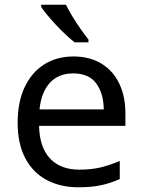

<svg xmlns="http://www.w3.org/2000/svg" viewBox="-20 -786 604 816"><path d="M292 -546Q361 -546 410.5 -516Q460 -486 486.5 -431.5Q513 -377 513 -304V-251H146Q148 -160 192.5 -112.5Q237 -65 317 -65Q368 -65 407.5 -74.5Q447 -84 489 -102V-25Q448 -7 408 1.5Q368 10 313 10Q237 10 178.5 -21Q120 -52 87.5 -113.5Q55 -175 55 -264Q55 -352 84.5 -415Q114 -478 167.5 -512Q221 -546 292 -546ZM291 -474Q228 -474 191.5 -433.5Q155 -393 148 -321H421Q420 -389 389 -431.5Q358 -474 291 -474ZM260 -766Q271 -744 287.5 -716.5Q304 -689 322.5 -663Q341 -637 356 -618V-606H297Q274 -624 245 -652.5Q216 -681 191.5 -709.5Q167 -738 155 -756V-766Z"/></svg>

Font: Noto Sans Cypro Minoan
Style: Regular
Weight: 400
Designer: David Williams
Foundry: David Williams
Version: Version 1.503; ttfautohint (v1.8.4.7-5d5b)